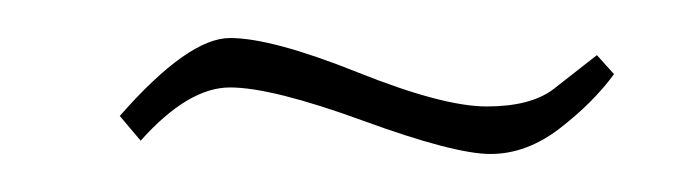

<svg xmlns="http://www.w3.org/2000/svg" viewBox="-20 -496 367 101"><path d="M303 -457Q292 -442 274.5 -428.5Q257 -415 238 -415Q219 -415 171 -432.5Q123 -450 101 -450Q79 -450 54 -422L43 -435Q79 -476 101 -476Q123 -476 168 -458Q213 -440 236 -440Q259 -440 271 -449L294 -467Z"/></svg>

Font: Ruthie
Style: Regular
Weight: 400
Designer: Robert E. Leuschke
Foundry: Robert E. Leuschke
Version: Version 1.003